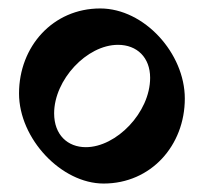

<svg xmlns="http://www.w3.org/2000/svg" viewBox="-20 -533 482 454"><path d="M225 -99C337 -99 417 -189 417 -300C417 -407 321 -513 217 -513C105 -513 25 -423 25 -312C25 -205 125 -99 225 -99ZM183 -185C140 -185 108 -214 108 -265C108 -344 185 -427 259 -427C304 -427 335 -397 335 -349C335 -267 255 -185 183 -185Z"/></svg>

Font: Noto Serif Devanagari SemiCondensed SemiBold
Style: Regular
Weight: 600
Width: 4
Designer: Universal Thirst, Indian Type Foundry and the Monotype Design Team
Foundry: Monotype Imaging Inc.
Version: Version 2.004